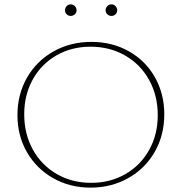

<svg xmlns="http://www.w3.org/2000/svg" viewBox="-20 -855 833 880"><path d="M278 -808Q278 -819 285.5 -827Q293 -835 304 -835Q315 -835 323 -827Q331 -819 331 -808Q331 -797 323 -789.5Q315 -782 304 -782Q293 -782 285.5 -789.5Q278 -797 278 -808ZM464 -808Q464 -819 472 -827Q480 -835 491 -835Q502 -835 509.5 -827Q517 -819 517 -808Q517 -797 509.5 -789.5Q502 -782 491 -782Q480 -782 472 -789.5Q464 -797 464 -808ZM60 -327Q60 -423 104 -499.5Q148 -576 225.5 -619.5Q303 -663 399 -663Q494 -663 570.5 -620Q647 -577 690 -501Q733 -425 733 -331Q733 -235 689 -158.5Q645 -82 567.5 -38.5Q490 5 395 5Q300 5 223.5 -38.5Q147 -82 103.5 -157.5Q60 -233 60 -327ZM703 -327Q703 -417 663.5 -488.5Q624 -560 553.5 -600.5Q483 -641 395 -641Q308 -641 238.5 -601Q169 -561 130 -490.5Q91 -420 91 -331Q91 -241 130.5 -169.5Q170 -98 240 -57.5Q310 -17 398 -17Q485 -17 554.5 -57Q624 -97 663.5 -167.5Q703 -238 703 -327Z"/></svg>

Font: Ysabeau Infant Extralight
Style: Regular
Weight: 200
Designer: Christian Thalmann (Catharsis Fonts)
Version: Version 0.003